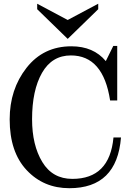

<svg xmlns="http://www.w3.org/2000/svg" viewBox="-20 -993 713 1026"><path d="M350.6 12.7Q212.9 12.7 122.3 -84Q31.7 -180.7 31.7 -355Q31.7 -515.6 121.8 -630.6Q211.9 -745.6 361.3 -745.6Q479.5 -745.6 545.4 -666.5L585.4 -747.6H606.4V-456.1H568.4Q531.7 -696.8 358.9 -696.8Q257.8 -696.8 204.6 -603.8Q151.4 -510.7 151.4 -356Q151.4 -217.3 206.1 -127.2Q260.7 -37.1 366.7 -37.1Q565.9 -37.1 586.4 -258.3H626.5Q605 12.7 350.6 12.7ZM341.8 -785.2 178.7 -943.8V-973.1L341.8 -886.2L504.9 -973.1V-943.8Z"/></svg>

Font: Munson
Style: Regular
Weight: 400
Designer: Paul James MIller
Foundry: High-Logic / Made with FontCreator
Version: Version 2.10;May 5, 2019;FontCreator 11.5.0.2430 64-bit